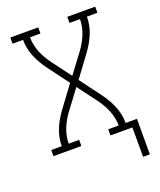

<svg xmlns="http://www.w3.org/2000/svg" viewBox="-164 -836 929 1118"><g transform="rotate(-20 300.0 -276.5)"><path d="M568 182H526V0H390V-38H455Q455 -62 450 -85.5Q445 -109 436 -131.5Q427 -154 415 -174.5Q403 -195 389 -214L300 -333L211 -214Q197 -195 185 -174.5Q173 -154 164 -131.5Q155 -109 150 -85.5Q145 -62 145 -38H210V0H37V-38H102Q102 -65 107.5 -92Q113 -119 123.5 -144Q134 -169 147.5 -192Q161 -215 177 -237L274 -368L177 -498Q161 -520 147.5 -543Q134 -566 123.5 -591Q113 -616 107.5 -643Q102 -670 102 -697H37V-735H210V-697H145Q145 -673 150 -649.5Q155 -626 164 -603.5Q173 -581 185 -560.5Q197 -540 211 -521L300 -402L389 -521Q403 -540 415 -560.5Q427 -581 436 -603.5Q445 -626 450 -649.5Q455 -673 455 -697H390V-735H563V-697H498Q498 -670 492.5 -643Q487 -616 476.5 -591Q466 -566 452.5 -543Q439 -520 423 -498L326 -367L423 -237Q439 -215 452.5 -192Q466 -169 476.5 -144Q487 -119 492.5 -92Q498 -65 498 -38H568Z"/></g></svg>

Font: Iosevka Curly Slab XLtEx
Style: Regular
Weight: 200
Width: 7
Monospace: yes
Designer: Belleve Invis
Foundry: Belleve Invis
Version: Version 11.1.0; ttfautohint (v1.8.3)